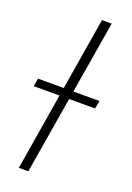

<svg xmlns="http://www.w3.org/2000/svg" viewBox="-149 -781 574 835"><g transform="rotate(20 137.5 -364.0)"><path d="M217.3 -727.5 96.2 0H52.2L172.4 -727.5ZM-8.3 -356 -2 -393.1H282.7L275.4 -356Z"/></g></svg>

Font: Inter Tight ExtraLight
Style: Italic
Weight: 250
Italic angle: -9.39999°
Designer: Rasmus Andersson
Foundry: rsms
Version: Version 3.004